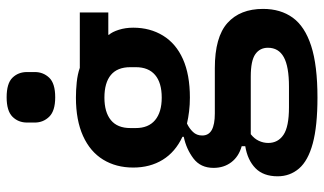

<svg xmlns="http://www.w3.org/2000/svg" viewBox="-224 -564 1000 593"><g transform="rotate(-90 276.5 -268.0)"><path d="M545 44Q545 98 518 135.5Q491 173 431 192.5Q371 212 271 212Q183 212 129.5 197.5Q76 183 52 155Q28 127 28 89Q28 45 53 20.5Q78 -4 121 -11V-22Q89 -31 71.5 -54Q54 -77 54 -109Q54 -149 83 -171Q112 -193 150 -201V-205Q103 -227 79 -266Q55 -305 55 -357Q55 -410 79.5 -450Q104 -490 152.5 -512Q201 -534 271 -534Q294 -534 318.5 -531.5Q343 -529 363 -522H534V-434H465V-432Q474 -422 480.5 -401.5Q487 -381 487 -357Q487 -305 462.5 -265Q438 -225 390 -203.5Q342 -182 271 -182Q249 -182 228.5 -184.5Q208 -187 191 -191Q176 -184 165 -172.5Q154 -161 154 -144Q154 -124 171 -114.5Q188 -105 222 -105H362Q458 -105 501.5 -66Q545 -27 545 44ZM271 -269Q317 -269 341 -289.5Q365 -310 365 -349V-366Q365 -406 341 -426Q317 -446 271 -446Q226 -446 201.5 -426Q177 -406 177 -366V-349Q177 -310 201.5 -289.5Q226 -269 271 -269ZM425 59Q425 34 405 20Q385 6 336 6H158Q144 17 137.5 31Q131 45 131 60Q131 90 156 107Q181 124 241 124H305Q367 124 396 108Q425 92 425 59ZM272 -598Q230 -598 212 -616.5Q194 -635 194 -661V-685Q194 -712 212 -730Q230 -748 272 -748Q315 -748 332.5 -730Q350 -712 350 -685V-661Q350 -635 332.5 -616.5Q315 -598 272 -598Z"/></g></svg>

Font: IBM Plex Sans SemiBold
Style: Regular
Weight: 600
Designer: Mike Abbink, Paul van der Laan, Pieter van Rosmalen
Foundry: Bold Monday
Version: Version 3.201